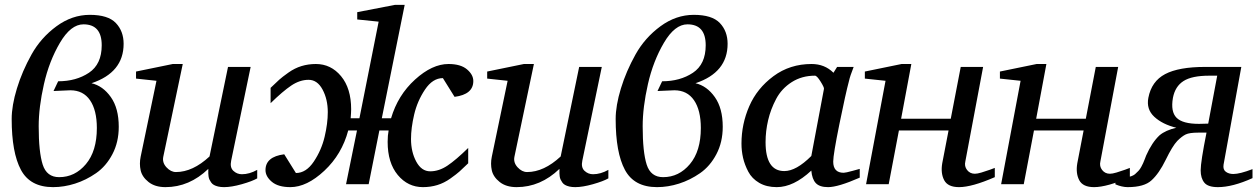

<svg xmlns="http://www.w3.org/2000/svg" viewBox="-20 -757 5168 789"><path d="M488 -577Q488 -459 356 -415Q403 -404 435.5 -358Q468 -312 468 -236Q468 -173 442 -123.5Q416 -74 375 -45.5Q334 -17 288.5 -2.5Q243 12 198 12Q104 12 66 -59Q28 -130 28 -268Q28 -323 49.5 -393.5Q71 -464 109.5 -533Q148 -602 212 -649Q276 -696 349 -696Q424 -696 456 -662.5Q488 -629 488 -577ZM398 -571Q398 -657 323 -657Q271 -657 226.5 -581.5Q182 -506 160.5 -411Q139 -316 139 -238Q139 -132 155.5 -80.5Q172 -29 223 -29Q288 -29 333 -82.5Q378 -136 378 -231Q378 -304 350 -345Q322 -386 269 -386L200 -383L219 -423Q293 -423 345.5 -458Q398 -493 398 -571Z M1037 -24Q1016 -12 973.5 0Q931 12 901 12Q887 12 876.5 9.5Q866 7 859 3Q852 -1 847.5 -7.5Q843 -14 840.5 -19.5Q838 -25 837 -32.5Q836 -40 836 -44Q836 -48 836 -55Q836 -62 836 -63Q758 12 660 12Q617 12 590.5 -9Q564 -30 558 -57Q552 -84 558 -113L623 -425L539 -434V-463L690 -494H731L651 -113Q646 -89 664 -69.5Q682 -50 703 -50Q772 -50 841 -114L917 -482H1010L930 -97Q924 -69 939 -55Q954 -41 974 -41Q1005 -41 1037 -59Z M1643 -737 1549 -271H1587Q1615 -366 1685.5 -430Q1756 -494 1823 -494Q1873 -494 1899 -472Q1925 -450 1925 -424Q1925 -369 1848 -359L1800 -436Q1758 -436 1726.5 -389Q1695 -342 1682 -286.5Q1669 -231 1669 -186Q1669 -133 1690.5 -93Q1712 -53 1748 -53Q1784 -53 1819 -76.5Q1854 -100 1904 -149V-86Q1880 -63 1868.5 -52.5Q1857 -42 1831 -23.5Q1805 -5 1777 3.5Q1749 12 1718 12Q1656 12 1614.5 -38Q1573 -88 1573 -174Q1573 -201 1577 -221H1539L1495 0H1402L1447 -221H1411Q1385 -123 1313 -55.5Q1241 12 1173 12Q1123 12 1097 -10Q1071 -32 1071 -58Q1071 -113 1148 -123L1196 -46Q1238 -46 1269.5 -93Q1301 -140 1314 -195Q1327 -250 1327 -296Q1327 -349 1305.5 -389Q1284 -429 1248 -429Q1212 -429 1177 -405.5Q1142 -382 1092 -333V-396Q1116 -419 1127.5 -429.5Q1139 -440 1165 -458.5Q1191 -477 1219 -485.5Q1247 -494 1278 -494Q1340 -494 1381.5 -444Q1423 -394 1423 -308Q1423 -295 1421 -271H1457L1499 -482L1536 -668L1448 -677V-707L1603 -737Z M2480 -24Q2459 -12 2416.5 0Q2374 12 2344 12Q2330 12 2319.5 9.5Q2309 7 2302 3Q2295 -1 2290.5 -7.5Q2286 -14 2283.5 -19.5Q2281 -25 2280 -32.5Q2279 -40 2279 -44Q2279 -48 2279 -55Q2279 -62 2279 -63Q2201 12 2103 12Q2060 12 2033.5 -9Q2007 -30 2001 -57Q1995 -84 2001 -113L2066 -425L1982 -434V-463L2133 -494H2174L2094 -113Q2089 -89 2107 -69.5Q2125 -50 2146 -50Q2215 -50 2284 -114L2360 -482H2453L2373 -97Q2367 -69 2382 -55Q2397 -41 2417 -41Q2448 -41 2480 -59Z M2970 -577Q2970 -459 2838 -415Q2885 -404 2917.5 -358Q2950 -312 2950 -236Q2950 -173 2924 -123.5Q2898 -74 2857 -45.5Q2816 -17 2770.5 -2.5Q2725 12 2680 12Q2586 12 2548 -59Q2510 -130 2510 -268Q2510 -323 2531.5 -393.5Q2553 -464 2591.5 -533Q2630 -602 2694 -649Q2758 -696 2831 -696Q2906 -696 2938 -662.5Q2970 -629 2970 -577ZM2880 -571Q2880 -657 2805 -657Q2753 -657 2708.5 -581.5Q2664 -506 2642.5 -411Q2621 -316 2621 -238Q2621 -132 2637.5 -80.5Q2654 -29 2705 -29Q2770 -29 2815 -82.5Q2860 -136 2860 -231Q2860 -304 2832 -345Q2804 -386 2751 -386L2682 -383L2701 -423Q2775 -423 2827.5 -458Q2880 -493 2880 -571Z M3513 -27Q3424 12 3383 12Q3348 12 3332.5 -4.5Q3317 -21 3314 -56Q3241 12 3172 12Q3130 12 3100 -5.5Q3070 -23 3055 -51.5Q3040 -80 3033.5 -108.5Q3027 -137 3027 -167Q3027 -247 3059 -320.5Q3091 -394 3158.5 -444Q3226 -494 3315 -494Q3369 -494 3405 -458L3420 -482H3488Q3473 -444 3469 -425Q3455 -373 3429.5 -247.5Q3404 -122 3404 -93Q3404 -47 3447 -47Q3455 -47 3484 -55L3513 -63ZM3366 -392Q3367 -398 3352 -422Q3337 -446 3329 -446Q3275 -446 3233.5 -419.5Q3192 -393 3169.5 -350.5Q3147 -308 3136.5 -263Q3126 -218 3126 -173Q3126 -54 3203 -54Q3252 -54 3314 -116Z M4068 -29Q3974 12 3921 12Q3875 12 3860 -16.5Q3845 -45 3852 -86L3878 -221H3674L3632 0H3539L3619 -425L3534 -434V-463L3685 -494H3725L3683 -269H3887L3928 -482H4020L3947 -94Q3942 -74 3954 -58.5Q3966 -43 3986 -43Q3996 -43 4013 -48Q4030 -53 4048 -59.5Q4066 -66 4068 -67Z M4623 -29Q4529 12 4476 12Q4430 12 4415 -16.5Q4400 -45 4407 -86L4433 -221H4229L4187 0H4094L4174 -425L4089 -434V-463L4240 -494H4280L4238 -269H4442L4483 -482H4575L4502 -94Q4497 -74 4509 -58.5Q4521 -43 4541 -43Q4551 -43 4568 -48Q4585 -53 4603 -59.5Q4621 -66 4623 -67Z M5127 -25Q5045 12 4985 12Q4944 12 4929 -6.5Q4914 -25 4914 -57Q4914 -92 4938 -212H4904Q4868 -212 4852.5 -204.5Q4837 -197 4818 -178Q4798 -157 4770.5 -100.5Q4743 -44 4712 -16Q4682 12 4614 12Q4602 12 4589.5 9Q4577 6 4570 3L4563 0L4569 -30Q4621 -23 4644 -41Q4652 -48 4658.5 -55Q4665 -62 4670 -71.5Q4675 -81 4677.5 -86.5Q4680 -92 4684.5 -103.5Q4689 -115 4690 -118Q4714 -172 4745 -201Q4770 -222 4814 -232Q4757 -246 4723.5 -277Q4690 -308 4699 -355Q4712 -423 4768 -452.5Q4824 -482 4932 -482H5081L5008 -80Q5005 -60 5017.5 -51Q5030 -42 5048 -42Q5075 -42 5127 -62ZM4982 -446H4949Q4878 -446 4843.5 -424Q4809 -402 4800 -355Q4790 -298 4815 -273Q4840 -248 4907 -248L4945 -249Z"/></svg>

Font: Veleka
Style: Italic
Weight: 400
Italic angle: -12°
Designer: Stefan Peev, Context Ltd, 2016; SIL International, 1997-2014.
Foundry: Stefan Peev, Context Ltd, 2016
Version: Version 1.000